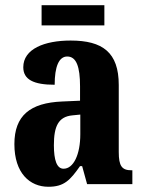

<svg xmlns="http://www.w3.org/2000/svg" viewBox="-20 -704 549 734"><path d="M139 -607H379V-684H139ZM165 10C225 10 248 -15 286 -69H294L313 0H486V-53H483C446 -53 434 -69 434 -123V-379C434 -504 372 -549 250 -549C150 -549 69 -517 69 -447C69 -400 108 -380 189 -380C189 -449 205 -488 237 -488C272 -488 286 -449 286 -374V-319L218 -316C95 -311 35 -262 35 -153C35 -42 94 10 165 10ZM223 -59C197 -59 186 -92 186 -149C186 -221 203 -258 257 -263L287 -266V-191C287 -113 261 -59 223 -59Z"/></svg>

Font: Noto Serif Thai ExtraCondensed ExtraBold
Style: Regular
Weight: 800
Width: 2
Designer: Monotype Design Team
Foundry: Monotype Imaging Inc.
Version: Version 2.002